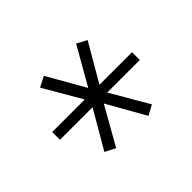

<svg xmlns="http://www.w3.org/2000/svg" viewBox="-81 -819 471 471"><g transform="rotate(45 154.5 -583.5)"><path d="M266 -501 168 -558V-445H141V-558L43 -501L29 -528L127 -584L29 -640L43 -666L141 -609V-722H168V-609L266 -666L280 -640L181 -584L280 -528Z"/></g></svg>

Font: Montserrat Ultra Light
Style: Regular
Weight: 200
Designer: Julieta Ulanovsky
Foundry: Julieta Ulanovsky
Version: Version 3.100;PS 003.100;hotconv 1.0.88;makeotf.lib2.5.64775